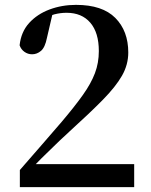

<svg xmlns="http://www.w3.org/2000/svg" viewBox="-20 -773 624 793"><path d="M62 0V-70.8Q108.9 -124 153.6 -176Q198.2 -228 234.9 -270Q289.1 -334 322.5 -381.1Q356 -428.2 372.1 -470.7Q388.2 -513.2 388.2 -562Q388.2 -638.2 353 -679.2Q317.9 -720.2 254.9 -720.2Q230 -720.2 205.1 -713.9Q201.2 -712.9 195.8 -710.9L173.8 -616.2Q166 -577.1 149.4 -563Q132.8 -548.8 112.8 -548.8Q95.2 -548.8 81.1 -558.8Q66.9 -568.8 61 -585.9Q66.9 -641.1 100.3 -678Q133.8 -714.8 184.8 -733.9Q235.8 -752.9 293.9 -752.9Q402.8 -752.9 456.3 -699Q509.8 -645 509.8 -556.2Q509.8 -505.9 483.9 -460.4Q458 -415 404.5 -360.6Q351.1 -306.2 267.1 -230Q250 -214.8 225.1 -190.9Q200.2 -167 170.9 -138.2Q148.9 -117.2 127.9 -95.2H534.2V0Z"/></svg>

Font: Dream Han Serif CN W16
Style: Regular
Weight: 625
Designer: Adobe
Foundry: Pal3love
Version: Version 3.00; Sans 2.004; Serif 2.001